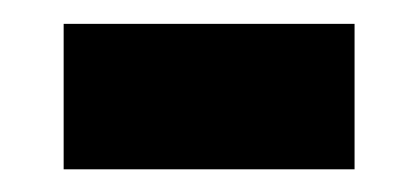

<svg xmlns="http://www.w3.org/2000/svg" viewBox="-20 -458 360 165"><path d="M34.7 -312.5V-437.5H284.7V-312.5Z"/></svg>

Font: Holtwood One SC
Style: Regular
Weight: 400
Designer: Vernon Adams
Foundry: Vernon Adams
Version: Version 1.100; ttfautohint (v1.8.4.7-5d5b)